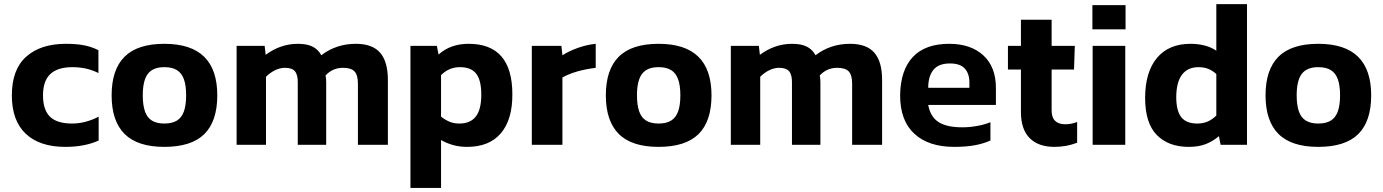

<svg xmlns="http://www.w3.org/2000/svg" viewBox="-20 -709 6770 940"><path d="M463 -20.9V-137.8Q397.9 -104.2 333.2 -104.2Q258.9 -104.2 224.7 -137.7Q190.5 -171.2 190.5 -242.2Q190.5 -312.8 226.4 -346.5Q262.3 -380.2 334.9 -380.2Q405.1 -380.2 461.9 -351.3V-463.4Q427.6 -480.3 390.8 -487.4Q353.9 -494.5 302.5 -494.5Q179 -494.5 108.5 -431.7Q38 -368.9 38 -242.2Q38 -118.4 106 -54.2Q174 10.1 299.9 10.1Q394.2 10.1 463 -20.9Z M1043.8 -242.2Q1043.8 -368.1 979.5 -431.3Q915.1 -494.5 784.5 -494.5Q653.2 -494.5 589.8 -431.3Q526.5 -368.1 526.5 -242.2Q526.5 -116.7 589.8 -53.3Q653.2 10.1 784.5 10.1Q917 10.1 980.4 -52.6Q1043.8 -115.3 1043.8 -242.2ZM679 -242.2Q679 -314.8 703.9 -347.5Q728.9 -380.2 784.5 -380.2Q823 -380.2 846.4 -365.6Q869.7 -351 880.5 -320.7Q891.3 -290.4 891.3 -242.2Q891.3 -194.4 880.5 -163.9Q869.7 -133.4 846.4 -118.8Q823 -104.2 784.5 -104.2Q746.9 -104.2 723.5 -118.8Q700.1 -133.4 689.5 -164.3Q679 -195.2 679 -242.2Z M1282.3 0V-333.3Q1302.5 -353.3 1326.7 -365.2Q1351 -377 1374.6 -377Q1411 -377 1425 -358.7Q1438.9 -340.4 1437.8 -301.3V0H1577V-305.3Q1577 -324.7 1573.9 -339.6Q1608.5 -377 1659.1 -377Q1699.1 -377 1715.7 -359.3Q1732.3 -341.6 1732.3 -299.7V0H1879V-317.6Q1879 -407.4 1841 -451Q1803 -494.5 1722.2 -494.5Q1625.9 -494.5 1553.1 -438.5Q1537.9 -466.8 1510.6 -480.6Q1483.4 -494.5 1438 -494.5Q1353.7 -494.5 1280.7 -440.7L1275.7 -484.4H1138.4V0Z M2139.3 211.1V-23.4Q2167 -7.5 2198.8 1.3Q2230.6 10.1 2266.8 10.1Q2375.6 10.1 2432.3 -56.7Q2489 -123.4 2488.4 -247.4Q2488.4 -494.5 2274.4 -494.5Q2185 -494.5 2127 -441.8L2118.9 -484.4H1989.5V211.1ZM2139.3 -137.9V-341.1Q2177.7 -380.2 2232.3 -380.2Q2286.3 -380.2 2311.3 -348.3Q2336.3 -316.5 2336.3 -245.4Q2336.3 -172.8 2309.5 -138.5Q2282.6 -104.2 2229.2 -104.2Q2201.6 -104.2 2180.7 -113.1Q2159.7 -122 2139.3 -137.9Z M2733.5 0V-329.8Q2796.2 -364.5 2896.5 -376.9V-494.5Q2853.1 -490.2 2809.3 -474.6Q2765.5 -459 2733.5 -438.2L2728.5 -484.4H2583.7V0Z M3463.4 -242.2Q3463.4 -368.1 3399 -431.3Q3334.7 -494.5 3204.1 -494.5Q3072.7 -494.5 3009.4 -431.3Q2946.1 -368.1 2946.1 -242.2Q2946.1 -116.7 3009.4 -53.3Q3072.7 10.1 3204.1 10.1Q3336.6 10.1 3400 -52.6Q3463.4 -115.3 3463.4 -242.2ZM3098.5 -242.2Q3098.5 -314.8 3123.5 -347.5Q3148.4 -380.2 3204.1 -380.2Q3242.6 -380.2 3266 -365.6Q3289.3 -351 3300.1 -320.7Q3310.9 -290.4 3310.9 -242.2Q3310.9 -194.4 3300.1 -163.9Q3289.3 -133.4 3266 -118.8Q3242.6 -104.2 3204.1 -104.2Q3166.5 -104.2 3143.1 -118.8Q3119.7 -133.4 3109.1 -164.3Q3098.5 -195.2 3098.5 -242.2Z M3701.9 0V-333.3Q3722 -353.3 3746.3 -365.2Q3770.5 -377 3794.2 -377Q3830.6 -377 3844.5 -358.7Q3858.5 -340.4 3857.3 -301.3V0H3996.6V-305.3Q3996.6 -324.7 3993.4 -339.6Q4028.1 -377 4078.7 -377Q4118.6 -377 4135.3 -359.3Q4151.9 -341.6 4151.9 -299.7V0H4298.6V-317.6Q4298.6 -407.4 4260.6 -451Q4222.6 -494.5 4141.8 -494.5Q4045.4 -494.5 3972.7 -438.5Q3957.5 -466.8 3930.2 -480.6Q3903 -494.5 3857.5 -494.5Q3773.2 -494.5 3700.3 -440.7L3695.2 -484.4H3558V0Z M4829 -21.3V-110.6Q4801.8 -99.3 4764.8 -92.5Q4727.7 -85.7 4691.3 -85.7Q4613.3 -85.7 4573.8 -112.2Q4534.3 -138.7 4524.4 -195.3H4855.8V-278.2Q4855.8 -381.4 4794.3 -437.9Q4732.9 -494.5 4626.5 -494.5Q4510 -494.5 4449.3 -430.2Q4388.7 -365.9 4386.8 -242.8Q4386.8 -118.2 4456.5 -54.1Q4526.2 10.1 4652 10.1Q4707.4 10.1 4751 2.4Q4794.6 -5.4 4829 -21.3ZM4631.2 -398.3Q4680.9 -398.3 4703.5 -373.3Q4726 -348.3 4726 -305.9V-279.1H4524.4Q4524.4 -335.5 4549.7 -367Q4575 -398.4 4631.2 -398.3Z M5253.5 -10.2V-111.7Q5224.3 -100.6 5196.1 -100.6Q5128.6 -100.6 5128.6 -167.9V-368.7H5238.2L5242.1 -484.4H5128.6V-612.3H4978.3V-484.4H4914.7V-368.7H4978.3V-160.1Q4978.3 -76 5021 -32.9Q5063.7 10.1 5142.8 10.1Q5200.7 10.1 5253.5 -10.2Z M5490.5 -565.3V-684H5328.2V-565.3ZM5489.1 0V-484.4L5329.4 -484.5V0Z M5947.7 -42.6 5955.8 0H6085.1V-688.9H5934.9V-461Q5908.7 -478.4 5876.9 -486.4Q5845 -494.5 5808.5 -494.5Q5702.3 -494.5 5644.6 -425.8Q5586.9 -357.1 5586.3 -230.7Q5586.3 -106 5643.6 -47.9Q5700.9 10.1 5799.8 10.1Q5847 10.1 5881.9 -3.1Q5916.8 -16.3 5947.7 -42.6ZM5738.7 -231.9Q5738.7 -305.8 5766.7 -343Q5794.7 -380.2 5847.2 -380.2Q5874.3 -380.2 5895.5 -371.8Q5916.7 -363.3 5934.9 -346.5V-143.3Q5914.6 -123.6 5892.4 -113.9Q5870.3 -104.2 5841.9 -104.2Q5787.9 -104.2 5763.5 -135.1Q5739.1 -166.1 5738.7 -231.9Z M6693.1 -242.2Q6693.1 -368.1 6628.8 -431.3Q6564.5 -494.5 6433.9 -494.5Q6302.5 -494.5 6239.2 -431.3Q6175.9 -368.1 6175.9 -242.2Q6175.9 -116.7 6239.2 -53.3Q6302.5 10.1 6433.9 10.1Q6566.4 10.1 6629.8 -52.6Q6693.1 -115.3 6693.1 -242.2ZM6328.3 -242.2Q6328.3 -314.8 6353.3 -347.5Q6378.2 -380.2 6433.9 -380.2Q6472.4 -380.2 6495.7 -365.6Q6519.1 -351 6529.9 -320.7Q6540.7 -290.4 6540.7 -242.2Q6540.7 -194.4 6529.9 -163.9Q6519.1 -133.4 6495.7 -118.8Q6472.4 -104.2 6433.9 -104.2Q6396.3 -104.2 6372.9 -118.8Q6349.5 -133.4 6338.9 -164.3Q6328.3 -195.2 6328.3 -242.2Z"/></svg>

Font: Arad-FD-VF Thin
Style: Regular
Weight: 100
Designer: Mohammad Darvishi
Version: Version 1.010;September 21, 2024;FontCreator 15.0.0.2992 64-